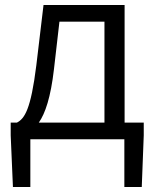

<svg xmlns="http://www.w3.org/2000/svg" viewBox="-20 -560 625 772"><path d="M219 -473H400V-67H136C162 -104 184 -169 197 -282ZM481 -67V-540H155L126 -297C104 -120 79 -83 48 -67H23V-16L32 192H102V0H480V192H550L558 -16V-67Z"/></svg>

Font: Noto Sans CJK JP DemiLight
Style: Regular
Weight: 350
Designer: Ryoko NISHIZUKA (kana & ideographs); Paul D. Hunt (Latin, Greek & Cyrillic); Wenlong ZHANG (bopomofo); Sandoll Communica
Foundry: Adobe Systems Incorporated
Version: Version 1.004;PS 1.004;hotconv 1.0.82;makeotf.lib2.5.63406